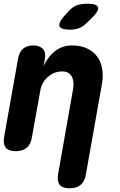

<svg xmlns="http://www.w3.org/2000/svg" viewBox="-29 -805 649 1035"><path d="M143 -65Q137 -27 115 -8.5Q93 10 55 10Q18 10 2.5 -8.5Q-13 -27 -7 -65L68 -487Q74 -524 95 -542Q116 -560 150 -560Q184 -560 201.5 -542Q219 -524 213 -487L206 -450Q232 -503 270.5 -531.5Q309 -560 358 -560Q406 -560 440 -544Q474 -528 494.5 -500.5Q515 -473 521.5 -435.5Q528 -398 521 -355L434 135Q428 173 406 191.5Q384 210 346 210Q308 210 293 191.5Q278 173 284 135L365 -325Q368 -342 367 -359Q366 -376 359.5 -389.5Q353 -403 340.5 -411.5Q328 -420 307 -420Q284 -420 264 -412Q244 -404 228 -389.5Q212 -375 201.5 -356Q191 -337 188 -315ZM440 -683Q420 -662 397.5 -653.5Q375 -645 349 -645Q298 -645 291.5 -664.5Q285 -684 323 -725L341 -745Q366 -771 389 -778Q412 -785 443 -785Q494 -785 499.5 -765.5Q505 -746 466 -708Z"/></svg>

Font: Maple Mono ExtraBold
Style: Italic
Weight: 800
Italic angle: -10°
Monospace: yes
Designer: subframe7536
Version: Version 7.200